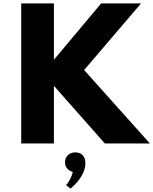

<svg xmlns="http://www.w3.org/2000/svg" viewBox="-20 -845 903 1131"><path d="M105 0V-825H297.5V-493L576 -825H811L475.5 -432.5L863 0H597.5L297.5 -339.5V0ZM395 266 369 245Q381 234 393.2 210Q405.5 186 408.5 167.5Q388 162 375.5 147.2Q363 132.5 363 111Q363 85.5 380 69Q397 52.5 423.5 52.5Q450 52.5 466.5 68.8Q483 85 483 117Q483 153 459.8 192.5Q436.5 232 395 266Z"/></svg>

Font: Spartan Thin ExtraBold
Style: Regular
Weight: 800
Version: Version 1.004